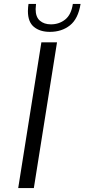

<svg xmlns="http://www.w3.org/2000/svg" viewBox="-20 -950 427 970"><path d="M189 -736H268L151 0H72ZM121 -894Q121 -905 122 -914Q123 -923 124 -930H162Q160 -912 160 -904Q160 -864 181.5 -845.5Q203 -827 237 -827Q279 -827 309.5 -851.5Q340 -876 348 -930H387Q375 -855 333.5 -822Q292 -789 232 -789Q182 -789 151.5 -814Q121 -839 121 -894Z"/></svg>

Font: Exo
Style: Italic
Weight: 400
Italic angle: -9°
Designer: Natanael Gama
Foundry: Natanael Gama
Version: Version 1.500; ttfautohint (v1.6)